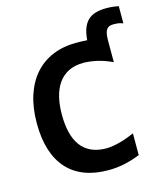

<svg xmlns="http://www.w3.org/2000/svg" viewBox="-116 -862 818 958"><g transform="rotate(-15 293.0 -383.0)"><path d="M490.2 -24.9Q447.3 -7.8 407.7 0.5Q368.2 8.8 325.2 8.8Q256.3 8.8 203.4 -11.5Q150.4 -31.7 114 -71.8Q77.6 -111.8 58.8 -171.1Q40 -230.5 40 -309.1Q40 -389.6 60.5 -452.4Q81.1 -515.1 119.1 -558.3Q157.2 -601.6 211.7 -624.3Q266.1 -647 334 -647Q349.1 -647 363 -646.5Q377 -646 390.1 -645Q393.1 -680.7 402.3 -705.3Q411.6 -730 427.7 -745.4Q443.8 -760.7 467.5 -767.8Q491.2 -774.9 522.9 -774.9Q543 -774.9 558.1 -772.9Q573.2 -771 586.4 -768.6V-679.7Q582 -681.2 577.6 -682.6Q573.2 -684.1 567.9 -685.3Q562.5 -686.5 555.2 -687.3Q547.9 -688 537.1 -688Q524.9 -688 516.4 -684.8Q507.8 -681.6 502 -673.8Q496.1 -666 493.4 -653.1Q490.7 -640.1 490.2 -620.6V-504.9Q448.7 -524.4 411.1 -532.7Q373.5 -541 342.8 -541Q297.4 -541 265.1 -524.7Q232.9 -508.3 212.2 -478.8Q191.4 -449.2 181.6 -408.4Q171.9 -367.7 171.9 -318.8Q171.9 -267.1 181.9 -226.3Q191.9 -185.5 212.9 -157.2Q233.9 -128.9 266.6 -114Q299.3 -99.1 344.2 -99.1Q360.4 -99.1 379.2 -102.3Q397.9 -105.5 417.2 -110.8Q436.5 -116.2 455.3 -123Q474.1 -129.9 490.2 -137.2Z"/></g></svg>

Font: Code New Roman
Style: Bold
Weight: 700
Monospace: yes
Designer: Sam Radian
Foundry: Code New Roman
Version: Version 1.508 October 19, 2014